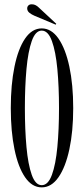

<svg xmlns="http://www.w3.org/2000/svg" viewBox="-20 -840 381 872"><path d="M169.5 11Q125.5 11 94 -34.8Q62.5 -80.5 45.8 -161.8Q29 -243 29 -349Q29 -455.5 45.8 -537.2Q62.5 -619 94 -665Q125.5 -711 169.5 -711Q213.5 -711 245.5 -665Q277.5 -619 295 -537.2Q312.5 -455.5 312.5 -349Q312.5 -243 295 -161.8Q277.5 -80.5 245.5 -34.8Q213.5 11 169.5 11ZM169.5 1Q198.5 1 215.8 -46Q233 -93 240.5 -172.5Q248 -252 248 -349Q248 -446.5 240.5 -526.2Q233 -606 215.8 -653.5Q198.5 -701 169.5 -701Q141 -701 124.2 -653.5Q107.5 -606 100.2 -526.2Q93 -446.5 93 -349Q93 -252 100.2 -172.5Q107.5 -93 124.2 -46Q141 1 169.5 1ZM233 -728 136.5 -768.5Q123.5 -774 113.5 -782Q103.5 -790 103.5 -802Q103.5 -809.5 108.8 -815Q114 -820.5 124.5 -820.5Q134.5 -820.5 142.2 -816.2Q150 -812 156.5 -805.5L235.5 -732Z"/></svg>

Font: Imbue 100pt Light
Style: Regular
Weight: 300
Designer: Tyler Finck
Foundry: Etcetera Type Company
Version: Version 1.102; ttfautohint (v1.8.3)